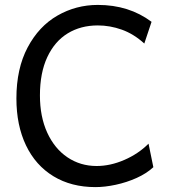

<svg xmlns="http://www.w3.org/2000/svg" viewBox="-20 -745 702 777"><path d="M366.2 12.2Q268.6 12.2 196.3 -31.7Q124 -75.7 85.2 -156.7Q46.4 -237.8 46.4 -346.7Q46.4 -467.3 91.8 -553Q137.2 -638.7 212.4 -681.9Q287.6 -725.1 376 -725.1Q502 -725.1 593.3 -656.7L564 -568.8Q521 -607.9 472.9 -625Q424.8 -642.1 376 -642.1Q306.6 -642.1 253.9 -609.9Q201.2 -577.6 171.4 -513.9Q141.6 -450.2 141.6 -358.9Q141.6 -272.9 171.1 -208.3Q200.7 -143.6 252.9 -108.4Q305.2 -73.2 371.1 -73.2Q426.3 -73.2 482.9 -97.7Q539.6 -122.1 581.1 -163.6L600.6 -68.4Q573.2 -43 533 -24.9Q492.7 -6.8 448.5 2.7Q404.3 12.2 366.2 12.2Z"/></svg>

Font: Lesson One
Style: Regular
Weight: 400
Designer: But Ko, Victor Gaultney, Annie Olsen, Julie Remington, Don Collingsworth, Eric Hays, Becca Hirsbrunner
Version: Version 1.100